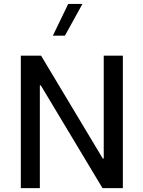

<svg xmlns="http://www.w3.org/2000/svg" viewBox="-20 -975 743 995"><path d="M333.5 -954.6H407.2L316.4 -790H253.9ZM517.6 -686.5H616.7V0H511.2L191.4 -532.7H186.5V0H87.9V-686.5H192.9L512.7 -153.3H517.6Z"/></svg>

Font: Estedad-FD Medium
Style: Regular
Weight: 500
Designer: Amin Abedi
Version: Version 7.3